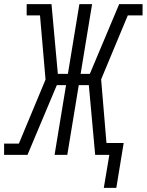

<svg xmlns="http://www.w3.org/2000/svg" viewBox="-53 -755 715 936"><path d="M453 161 480 0H411L380 -340H331L275 0H213L269 -340H224L81 0H-33V-55H39L169 -367L142 -680H77V-735H198L229 -395H278L334 -735H396L340 -395H385L528 -735H642V-680H570L440 -368L466 -58H550L514 161Z"/></svg>

Font: Iosevka HT Light Extended
Style: Italic
Weight: 300
Width: 7
Italic angle: -9°
Monospace: yes
Designer: Belleve Invis
Foundry: Belleve Invis
Version: Version 32.3.0; ttfautohint (v1.8.4)